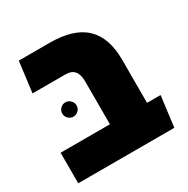

<svg xmlns="http://www.w3.org/2000/svg" viewBox="-142 -734 840 860"><g transform="rotate(-30 277.5 -304.5)"><path d="M22 0V-158H277V-379Q277 -415 262.5 -433Q248 -451 216 -451H46L66 -609H225Q350 -609 409.5 -552Q469 -495 469 -382V-158H539L519 0ZM153 -269Q138 -269 127 -280Q116 -291 116 -306Q116 -321 127 -332Q138 -343 153 -343Q168 -343 179 -332Q190 -321 190 -306Q190 -291 179 -280Q168 -269 153 -269Z"/></g></svg>

Font: Noto Sans Hebrew SemiCondensed Black
Style: Regular
Weight: 900
Width: 4
Designer: Ben Nathan
Foundry: Google LLC
Version: Version 3.001; ttfautohint (v1.8.4.7-5d5b)